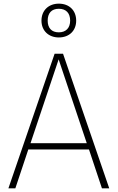

<svg xmlns="http://www.w3.org/2000/svg" viewBox="-20 -1031 644 1051"><path d="M302 -1011C246 -1011 207 -974 207 -918C207 -863 246 -826 302 -826C359 -826 397 -863 397 -918C397 -974 359 -1011 302 -1011ZM302 -983C342 -983 364 -959 364 -918C364 -878 341 -854 302 -854C262 -854 241 -878 241 -918C241 -959 262 -983 302 -983ZM538 0H578L325 -737H279L26 0H64L135 -213H467ZM147 -247 301 -706 455 -247Z"/></svg>

Font: Glow Sans SC Normal ExtraLight
Style: Regular
Weight: 200
Designer: Ryoko NISHIZUKA (kana, bopomofo & ideographs); Paul D. Hunt (Latin, Greek & Cyrillic); Sandoll Communications, Soo-young
Version: Version 0.93